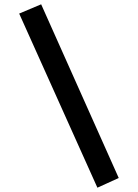

<svg xmlns="http://www.w3.org/2000/svg" viewBox="-20 -731 640 891"><path d="M531 95 432 140 69 -668 171 -711Z"/></svg>

Font: PT Mono
Style: Bold
Weight: 700
Monospace: yes
Designer: A.Korolkova, I.Chaeva
Foundry: ParaType Ltd
Version: Version 1.000 OFL